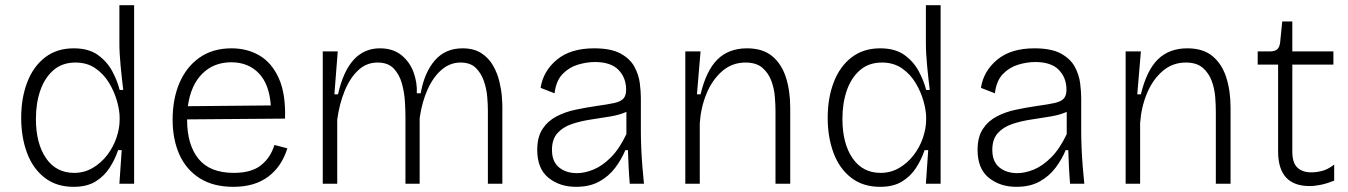

<svg xmlns="http://www.w3.org/2000/svg" viewBox="-20 -711 5217 743"><path d="M265 12Q198 12 152.5 -23.5Q107 -59 84.5 -119.5Q62 -180 62 -255Q62 -332 85.5 -393Q109 -454 154.5 -489Q200 -524 265 -524Q323 -524 358.5 -498.5Q394 -473 414 -436Q434 -399 443 -363H457Q452 -402 447 -453.5Q442 -505 442 -544V-691H499V0H442L451 -130H437Q425 -94 404 -61.5Q383 -29 349.5 -8.5Q316 12 265 12ZM267 -42Q306 -42 338.5 -61Q371 -80 394.5 -110.5Q418 -141 430.5 -177.5Q443 -214 443 -248V-256Q443 -283 433 -319Q423 -355 402.5 -389.5Q382 -424 349.5 -446.5Q317 -469 272 -469Q221 -469 187 -439.5Q153 -410 136 -361Q119 -312 119 -251Q119 -156 158 -99Q197 -42 267 -42Z M883 12Q805 12 752.5 -21.5Q700 -55 674 -113.5Q648 -172 648 -248Q648 -328 674.5 -390Q701 -452 752 -488Q803 -524 876 -524Q937 -524 984.5 -496Q1032 -468 1059 -408Q1086 -348 1083 -252L704 -249V-248Q704 -151 748 -96.5Q792 -42 885 -42Q953 -42 990 -71.5Q1027 -101 1042 -150L1092 -137Q1070 -66 1017.5 -27Q965 12 883 12ZM875 -470Q807 -470 762.5 -425.5Q718 -381 707 -300L1028 -303Q1022 -386 981 -428Q940 -470 875 -470Z M1229 0V-512H1287L1274 -346H1288Q1328 -524 1450 -524Q1501 -524 1533.5 -497.5Q1566 -471 1580.5 -431Q1595 -391 1593 -350H1608Q1622 -430 1662.5 -477Q1703 -524 1770 -524Q1814 -524 1843 -505Q1872 -486 1888.5 -456.5Q1905 -427 1912.5 -395.5Q1920 -364 1922 -338Q1924 -312 1924 -300V0H1868V-284Q1868 -305 1865.5 -336Q1863 -367 1852.5 -397.5Q1842 -428 1821 -448.5Q1800 -469 1762 -469Q1722 -469 1689.5 -441.5Q1657 -414 1635 -365.5Q1613 -317 1604 -254V0H1549V-259Q1549 -282 1547 -317Q1545 -352 1535.5 -387Q1526 -422 1504 -445.5Q1482 -469 1441 -469Q1398 -469 1366 -439Q1334 -409 1313.5 -358.5Q1293 -308 1285 -248V0Z M2209 12Q2146 12 2102.5 -23Q2059 -58 2059 -131Q2059 -181 2079.5 -212Q2100 -243 2133.5 -260.5Q2167 -278 2207.5 -286.5Q2248 -295 2289 -301Q2333 -307 2357.5 -312.5Q2382 -318 2392.5 -329.5Q2403 -341 2403 -364Q2403 -410 2373.5 -440.5Q2344 -471 2282 -471Q2251 -471 2217 -461Q2183 -451 2157.5 -425Q2132 -399 2126 -350L2072 -371Q2082 -436 2135 -480Q2188 -524 2279 -524Q2345 -524 2382 -503.5Q2419 -483 2435.5 -452Q2452 -421 2456 -388.5Q2460 -356 2460 -332V-204Q2460 -175 2461.5 -138.5Q2463 -102 2466 -65.5Q2469 -29 2472 0H2417Q2414 -36 2412.5 -67.5Q2411 -99 2410 -130H2400Q2385 -94 2360.5 -61.5Q2336 -29 2299 -8.5Q2262 12 2209 12ZM2213 -41Q2243 -41 2277 -55Q2311 -69 2344 -102Q2377 -135 2404 -192V-278Q2377 -266 2340 -260Q2303 -254 2264 -248Q2225 -242 2191.5 -230.5Q2158 -219 2137 -195.5Q2116 -172 2116 -131Q2116 -86 2143 -63.5Q2170 -41 2213 -41Z M2632 0V-512H2691L2677 -346H2691Q2713 -438 2756.5 -481Q2800 -524 2871 -524Q2932 -524 2968.5 -493.5Q3005 -463 3021.5 -411Q3038 -359 3038 -294V0H2981V-282Q2981 -305 2978.5 -336.5Q2976 -368 2965 -398Q2954 -428 2930.5 -448.5Q2907 -469 2865 -469Q2813 -469 2774.5 -435.5Q2736 -402 2714 -348.5Q2692 -295 2688 -234V0Z M3386 12Q3319 12 3273.5 -23.5Q3228 -59 3205.5 -119.5Q3183 -180 3183 -255Q3183 -332 3206.5 -393Q3230 -454 3275.5 -489Q3321 -524 3386 -524Q3444 -524 3479.5 -498.5Q3515 -473 3535 -436Q3555 -399 3564 -363H3578Q3573 -402 3568 -453.5Q3563 -505 3563 -544V-691H3620V0H3563L3572 -130H3558Q3546 -94 3525 -61.5Q3504 -29 3470.5 -8.5Q3437 12 3386 12ZM3388 -42Q3427 -42 3459.5 -61Q3492 -80 3515.5 -110.5Q3539 -141 3551.5 -177.5Q3564 -214 3564 -248V-256Q3564 -283 3554 -319Q3544 -355 3523.5 -389.5Q3503 -424 3470.5 -446.5Q3438 -469 3393 -469Q3342 -469 3308 -439.5Q3274 -410 3257 -361Q3240 -312 3240 -251Q3240 -156 3279 -99Q3318 -42 3388 -42Z M3913 12Q3850 12 3806.5 -23Q3763 -58 3763 -131Q3763 -181 3783.5 -212Q3804 -243 3837.5 -260.5Q3871 -278 3911.5 -286.5Q3952 -295 3993 -301Q4037 -307 4061.5 -312.5Q4086 -318 4096.5 -329.5Q4107 -341 4107 -364Q4107 -410 4077.5 -440.5Q4048 -471 3986 -471Q3955 -471 3921 -461Q3887 -451 3861.5 -425Q3836 -399 3830 -350L3776 -371Q3786 -436 3839 -480Q3892 -524 3983 -524Q4049 -524 4086 -503.5Q4123 -483 4139.5 -452Q4156 -421 4160 -388.5Q4164 -356 4164 -332V-204Q4164 -175 4165.5 -138.5Q4167 -102 4170 -65.5Q4173 -29 4176 0H4121Q4118 -36 4116.5 -67.5Q4115 -99 4114 -130H4104Q4089 -94 4064.5 -61.5Q4040 -29 4003 -8.5Q3966 12 3913 12ZM3917 -41Q3947 -41 3981 -55Q4015 -69 4048 -102Q4081 -135 4108 -192V-278Q4081 -266 4044 -260Q4007 -254 3968 -248Q3929 -242 3895.5 -230.5Q3862 -219 3841 -195.5Q3820 -172 3820 -131Q3820 -86 3847 -63.5Q3874 -41 3917 -41Z M4336 0V-512H4395L4381 -346H4395Q4417 -438 4460.5 -481Q4504 -524 4575 -524Q4636 -524 4672.5 -493.5Q4709 -463 4725.5 -411Q4742 -359 4742 -294V0H4685V-282Q4685 -305 4682.5 -336.5Q4680 -368 4669 -398Q4658 -428 4634.5 -448.5Q4611 -469 4569 -469Q4517 -469 4478.5 -435.5Q4440 -402 4418 -348.5Q4396 -295 4392 -234V0Z M5048 9Q4926 9 4926 -125V-461H4847V-512H4893Q4914 -512 4923 -520.5Q4932 -529 4934 -548L4942 -628H4981V-512H5140V-461H4981V-124Q4981 -81 5000.5 -62.5Q5020 -44 5055 -44Q5074 -44 5096 -49.5Q5118 -55 5143 -74V-12Q5116 -1 5092 4Q5068 9 5048 9Z"/></svg>

Font: Bricolage Grotesque 10pt ExtraLight
Style: Regular
Weight: 200
Designer: Mathieu Triay
Foundry: Atelier Triay
Version: Version 1.000; ttfautohint (v1.8.4.7-5d5b);gftools[0.9.32]